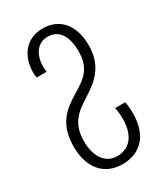

<svg xmlns="http://www.w3.org/2000/svg" viewBox="-184 -804 774 894"><g transform="rotate(-30 203.5 -357.0)"><path d="M205 10C304 10 364 -57 364 -172C364 -194 362 -217 358 -234H304C308 -215 310 -194 310 -173C310 -90 273 -35 202 -35C139 -35 101 -88 101 -173C101 -269 151 -306 215 -346C290 -393 344 -444 344 -550C344 -657 288 -724 197 -724C107 -724 56 -657 56 -567C56 -559 57 -548 59 -540H113C111 -548 110 -557 110 -566C110 -630 140 -679 198 -679C258 -679 289 -629 289 -550C289 -459 248 -427 179 -386C104 -341 47 -293 47 -175C47 -60 106 10 205 10Z"/></g></svg>

Font: Noto Sans Georgian ExtraCondensed Light
Style: Regular
Weight: 300
Width: 2
Designer: Monotype Design Team, Akaki Razmadze
Foundry: Google LLC
Version: Version 2.005